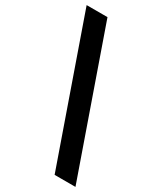

<svg xmlns="http://www.w3.org/2000/svg" viewBox="-254 -852 862 1021"><g transform="rotate(30 177.0 -341.5)"><path d="M265 92 -39 -775H89L393 92Z"/></g></svg>

Font: Montserrat Ace
Style: Bold
Weight: 700
Designer: Julieta Ulanovsky
Foundry: Julieta Ulanovsky
Version: Version 1